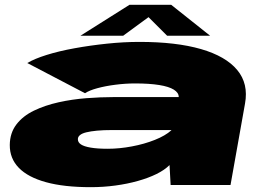

<svg xmlns="http://www.w3.org/2000/svg" viewBox="-20 -766 1116 795"><path d="M355.5 9Q408 9 457.8 2.2Q507.5 -4.5 551 -16.8Q594.5 -29 628 -45.5Q661.5 -62 682 -82.5L686.5 0H934.5L994.5 -337Q1009.5 -419.5 962.2 -476.2Q915 -533 812.2 -562.8Q709.5 -592.5 557.5 -592.5Q492 -592.5 422.8 -585.2Q353.5 -578 288.8 -566.2Q224 -554.5 173 -538.5Q122 -522.5 93 -505L332 -380Q349 -391.5 383 -400.8Q417 -410 458.2 -415.2Q499.5 -420.5 539.5 -420.5Q598.5 -420.5 639 -414Q679.5 -407.5 699.8 -394.8Q720 -382 720 -365V-364H449.5Q397.5 -364 338.2 -359.5Q279 -355 222.8 -342.5Q166.5 -330 120.8 -308Q75 -286 48 -250.8Q21 -215.5 20.5 -166Q20 -110 58 -71Q96 -32 170.8 -11.5Q245.5 9 355.5 9ZM426 -150Q383 -150 355.5 -154.8Q328 -159.5 315.2 -168Q302.5 -176.5 302.5 -189Q302 -199 311 -206.5Q320 -214 337.8 -218.2Q355.5 -222.5 381.8 -225Q408 -227.5 443.5 -227.5H689L689.5 -226.5Q664.5 -204 621.2 -186.8Q578 -169.5 526.2 -159.8Q474.5 -150 426 -150ZM313 -618H490L595 -695L672 -618H850L689 -746H516Z"/></svg>

Font: Anybody ExtraExpanded Black
Style: Italic
Weight: 900
Width: 8
Italic angle: -10°
Version: Version 1.113;gftools[0.9.25]